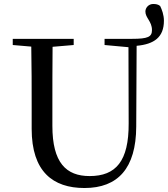

<svg xmlns="http://www.w3.org/2000/svg" viewBox="-20 -927 843 964"><path d="M505 -701 625 -690 626 -308C627 -118 562 -43 430 -43C312 -43 243 -110 243 -295V-394C243 -494 243 -594 244 -692L350 -701V-732H44V-701L137 -693C139 -594 139 -493 139 -394V-280C139 -65 246 17 404 17C572 17 663 -82 664 -291L666 -697C754 -705 803 -740 803 -823C803 -852 793 -879 784 -897C774 -905 763 -907 749 -907C726 -907 710 -888 710 -869C710 -837 743 -820 743 -776C743 -742 723 -732 643 -732H505Z"/></svg>

Font: Source Han Serif CN Medium
Style: Regular
Weight: 500
Designer: Ryoko NISHIZUKA 西塚涼子 (kana & ideographs); Frank Grießhammer (Latin, Greek & Cyrillic); Wenlong ZHANG 张文龙 (bopomofo); San
Foundry: Adobe
Version: Version 2.002;hotconv 1.1.0;makeotfexe 2.6.0